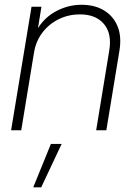

<svg xmlns="http://www.w3.org/2000/svg" viewBox="-20 -551 582 812"><path d="M124 -329.6 69.8 0H26.9L113.3 -522.5H155.3L135.7 -401.9L124.5 -403.3Q155.8 -468.3 210 -499.5Q264.2 -530.8 324.7 -530.8Q380.9 -530.8 420.2 -506.8Q459.5 -482.9 477.3 -439.5Q495.1 -396 484.9 -335.4L429.7 0H386.7L441.9 -336.4Q454.1 -408.2 419.9 -449.2Q385.7 -490.2 317.9 -490.2Q271 -490.2 229.7 -470.5Q188.5 -450.7 160.4 -414.6Q132.3 -378.4 124 -329.6ZM120.6 241.2 195.3 57.6H240.7L154.3 241.2Z"/></svg>

Font: Inter 28pt ExtraLight
Style: Italic
Weight: 250
Italic angle: -9.3988°
Designer: Rasmus Andersson
Foundry: rsms
Version: Version 4.001;git-66647c0bb